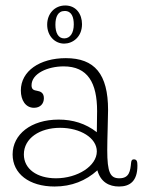

<svg xmlns="http://www.w3.org/2000/svg" viewBox="-20 -669 521 700"><path d="M333 -187C292 -219 245 -233 194 -233C93 -233 26 -179 26 -106C26 -36 86 11 179 11C241 11 293 -10 335 -48C347 -5 378 11 414 11C453 11 481 -8 481 -65C481 -80 479 -88 468 -88C461 -88 459 -84 458 -76C455 -46 452 -19 415 -19C382 -19 371 -40 371 -122C371 -165 374 -236 374 -268C374 -399 325 -457 220 -457C125 -457 56 -410 56 -339C56 -304 73 -276 104 -276C127 -276 140 -291 140 -311C140 -332 126 -336 115 -338C104 -340 95 -342 95 -358C95 -401 154 -427 212 -427C300 -427 334 -367 334 -264C334 -246 333 -187 333 -187ZM67 -106C67 -165 125 -203 199 -203C273 -203 333 -166 333 -117C333 -64 263 -19 184 -19C115 -19 67 -53 67 -106ZM279 -581C279 -617 258 -649 218 -649C179 -649 152 -619 152 -579C152 -538 180 -510 214 -510C244 -510 279 -533 279 -581ZM216 -629C242 -629 249 -605 249 -580C249 -549 236 -529 214 -529C192 -529 182 -550 182 -579C182 -607 191 -629 216 -629Z"/></svg>

Font: Life Savers
Style: Regular
Weight: 400
Designer: Pablo Impallari, Rodrigo Fuenzalida, Brenda Gallo
Foundry: Pablo Impallari, Rodrigo Fuenzalida, Brenda Gallo
Version: Version 3.000